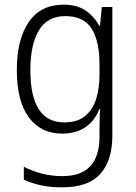

<svg xmlns="http://www.w3.org/2000/svg" viewBox="-20 -562 581 822"><path d="M252 -542Q309 -542 345.5 -517.5Q382 -493 405 -452H408L416 -532H461V18Q461 124 410 182Q359 240 246 240Q196 240 156 231.5Q116 223 82 207V152Q117 170 158.5 181Q200 192 247 192Q328 192 367 149Q406 106 406 24V-8Q406 -28 406.5 -49.5Q407 -71 409 -94H405Q385 -44 345 -17Q305 10 246 10Q155 10 103.5 -59.5Q52 -129 52 -262Q52 -393 103 -467.5Q154 -542 252 -542ZM259 -493Q183 -493 146.5 -432Q110 -371 110 -262Q110 -38 255 -38Q311 -38 344 -65Q377 -92 391.5 -138Q406 -184 406 -241V-287Q406 -385 372.5 -439Q339 -493 259 -493Z"/></svg>

Font: Noto Sans Kannada SemiCondensed Light
Style: Regular
Weight: 300
Width: 4
Designer: Jelle Bosma - Monotype Design Team
Foundry: Monotype Imaging Inc.
Version: Version 2.005; ttfautohint (v1.8.4.7-5d5b)